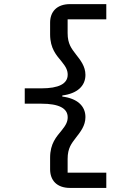

<svg xmlns="http://www.w3.org/2000/svg" viewBox="-20 -780 640 938"><path d="M322.4 138.1H499.3V63.6H310.4V-3.6C310.4 -57.2 329.9 -79.5 350.5 -106.9C372.9 -135.7 397.4 -165.8 397.4 -208.1C397.4 -263.1 356.2 -299.4 284.4 -308.2V-313.6C356.2 -322.8 397.4 -359 397.4 -414.1C397.4 -456 372.9 -486.5 350.5 -514.9C329.9 -542.3 310.4 -565 310.4 -618.3V-685.7H499.3V-759.9H322.4C255.7 -759.9 224.8 -720.9 224.8 -669.4V-612.2C224.8 -541.9 256.7 -509.2 280.5 -480.1C302.6 -453.1 310.7 -436.1 310.7 -415.1C310.7 -370.4 266.3 -348.4 182.5 -348.4H100.9V-273.4H182.5C266.3 -273.4 310.7 -251.8 310.7 -207C310.7 -186.1 302.6 -169 280.5 -142C256.7 -112.6 224.8 -79.9 224.8 -9.6V47.2C224.8 99.1 255.7 138.1 322.4 138.1Z"/></svg>

Font: Margiela Mono Medium
Style: Regular
Weight: 500
Designer: Mike Abbink, Paul van der Laan, Pieter van Rosmalen
Foundry: Bold Monday
Version: Version 2.003 2021